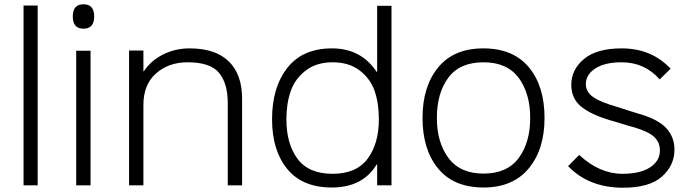

<svg xmlns="http://www.w3.org/2000/svg" viewBox="-20 -866 3226 897"><path d="M156 -840V0H90V-840Z M403 -629V0H336V-629ZM370 -846Q420 -846 420 -789Q420 -732 370 -732Q320 -732 320 -789Q320 -846 370 -846Z M1111 -405V0H1044V-385Q1044 -476 1003.5 -525.5Q963 -575 856 -575Q768 -575 709 -523Q650 -471 650 -376V0H583V-630H650V-533H652Q685 -583 742 -611.5Q799 -640 866 -640Q986 -640 1048.5 -579.5Q1111 -519 1111 -405Z M1750 -309Q1750 -384 1730 -441.5Q1710 -499 1660 -537Q1610 -575 1534 -575Q1459 -575 1409 -537Q1359 -499 1338.5 -441Q1318 -383 1318 -309Q1318 -194 1370 -124Q1422 -54 1534 -54Q1645 -54 1697.5 -124.5Q1750 -195 1750 -309ZM1809 -839V0H1742V-98H1740Q1675 10 1530 10Q1393 10 1322 -76.5Q1251 -163 1251 -309Q1251 -458 1322.5 -549Q1394 -640 1531 -640Q1667 -640 1740 -530H1742V-839Z M2239 -575Q2128 -575 2074.5 -503Q2021 -431 2021 -315Q2021 -200 2075.5 -127.5Q2130 -55 2239 -55Q2349 -55 2403 -127.5Q2457 -200 2457 -315Q2457 -430 2403 -502.5Q2349 -575 2239 -575ZM2524 -315Q2524 -168 2450 -79Q2376 10 2239 10Q2100 10 2027 -78.5Q1954 -167 1954 -315Q1954 -462 2027 -551Q2100 -640 2238 -640Q2377 -640 2450.5 -552Q2524 -464 2524 -315Z M3131 -167Q3131 -93 3072.5 -41Q3014 11 2891 11Q2731 11 2634 -90L2686 -142Q2781 -54 2888 -54Q2971 -54 3017 -84Q3063 -114 3063 -163Q3063 -202 3035.5 -227Q3008 -252 2943 -271Q2937 -272 2912.5 -279.5Q2888 -287 2862 -295Q2836 -303 2831 -304Q2740 -331 2694.5 -368.5Q2649 -406 2649 -470Q2649 -541 2708.5 -590.5Q2768 -640 2884 -640Q3024 -640 3113 -545L3062 -495Q2992 -575 2884 -575Q2805 -575 2761 -546Q2717 -517 2717 -473Q2717 -436 2752 -412Q2787 -388 2865 -366Q2868 -365 2913 -350.5Q2958 -336 2966 -334Q3054 -309 3092.5 -267.5Q3131 -226 3131 -167Z"/></svg>

Font: Sinkin Sans 300 Light
Style: Regular
Weight: 300
Designer: Keith Bates
Foundry: K-Type
Version: Sinkin Sans (version 1.0)  by Keith Bates   •   © 2014   www